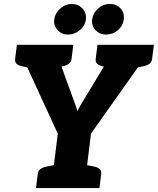

<svg xmlns="http://www.w3.org/2000/svg" viewBox="-20 -957 803 977"><path d="M240 0 274 -277 66 -729H215Q236 -729 248 -718.5Q260 -708 266 -692L343 -480Q352 -455 360 -433.5Q368 -412 374 -391Q381 -407 394 -429Q407 -451 425 -480L553 -692Q561 -706 578 -717.5Q595 -729 613 -729H763L443 -277L409 0ZM205 -666 213 -729H287L279 -666ZM535 -666 543 -729H617L609 -666ZM163 -729 134 -611 91 -620Q74 -624 64.5 -632.5Q55 -641 57 -658L66 -729ZM353 -729 344 -658Q342 -641 330.5 -632.5Q319 -624 300 -620L255 -611L256 -729ZM573 -729 544 -611 501 -620Q484 -624 474.5 -632.5Q465 -641 467 -658L476 -729ZM763 -729 754 -658Q752 -641 740.5 -632.5Q729 -624 710 -620L665 -611L666 -729ZM163 0 172 -71Q174 -88 185.5 -96.5Q197 -105 216 -109L261 -118L260 0ZM389 0 418 -118 461 -109Q478 -105 487.5 -96.5Q497 -88 495 -71L486 0ZM417 -858Q413 -826 386 -803.5Q359 -781 325 -781Q294 -781 273 -804Q252 -827 256 -858Q260 -890 286.5 -913.5Q313 -937 344 -937Q378 -937 399.5 -914Q421 -891 417 -858ZM610 -859Q606 -826 580 -803.5Q554 -781 519 -781Q487 -781 466 -803.5Q445 -826 449 -859Q453 -891 479.5 -914Q506 -937 538 -937Q573 -937 593.5 -914Q614 -891 610 -859Z"/></svg>

Font: Aleo Black
Style: Italic
Weight: 900
Italic angle: -7°
Designer: Alessio Laiso
Foundry: Alessio Laiso
Version: Version 2.001;gftools[0.9.29]